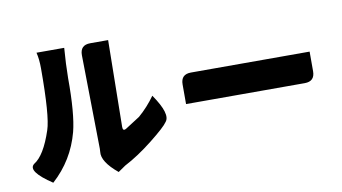

<svg xmlns="http://www.w3.org/2000/svg" viewBox="-80 -963 2161 1214"><g transform="rotate(-10 1000.0 -356.5)"><path d="M592 60Q491 -23 499 -86L500 -106L491 -708Q491 -773 556 -773H671L663 -216Q663 -187 687 -202L779 -261Q839 -313 885 -378Q978 -244 938 -199Q919 -170 823 -94Q727 -18 640 27L592 60ZM173 55Q25 -43 74 -83Q142 -124 193 -279Q222 -364 222 -670Q222 -731 211 -773H389Q381 -672 380 -580Q381 -352 352 -239Q306 -65 173 55Z M1086 -415Q1086 -480 1151 -480H1913V-354Q1913 -289 1848 -289H1086Z"/></g></svg>

Font: Swei Half Moon CJK SC
Style: Black
Weight: 900
Version: Version 2.071